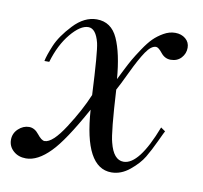

<svg xmlns="http://www.w3.org/2000/svg" viewBox="-57 -474 580 548"><g transform="rotate(10 233.5 -200.5)"><path d="M362 -365Q348 -365 333 -343Q318 -321 298.5 -280Q279 -239 271 -225V-226Q278 -102 286 -74Q298 -26 327 -26Q372 -26 416 -141L429 -132Q428 -131 414.5 -102Q401 -73 388.5 -52Q376 -31 351 -10.5Q326 10 298 10Q220 10 209 -156Q155 -58 121 -24Q85 13 51 13Q29 13 14.5 0Q0 -13 0 -32Q0 -51 14 -64Q28 -77 45 -77Q61 -77 73.5 -61Q86 -45 95 -45Q118 -45 152.5 -98.5Q187 -152 206 -198Q200 -322 194 -347Q184 -387 162 -387Q139 -387 111.5 -354Q84 -321 69 -270H55Q58 -286 70.5 -316Q83 -346 114.5 -379.5Q146 -413 182 -413Q224 -413 243 -371Q262 -329 268 -255Q270 -259 281 -281Q292 -303 299.5 -316Q307 -329 321 -350Q335 -371 347 -383Q359 -395 375.5 -404.5Q392 -414 409 -414Q427 -414 439 -404Q451 -394 451 -378Q451 -361 439.5 -348.5Q428 -336 409 -336Q392 -336 380.5 -350.5Q369 -365 362 -365Z"/></g></svg>

Font: HK Venetian
Style: Italic
Weight: 400
Italic angle: -12°
Version: Version 1.000;PS 001.000;hotconv 1.0.88;makeotf.lib2.5.64775